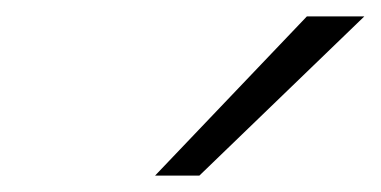

<svg xmlns="http://www.w3.org/2000/svg" viewBox="-20 -810 464 234"><path d="M169 -596 354 -790H424L223 -596Z"/></svg>

Font: Georama Expanded Light
Style: Italic
Weight: 300
Width: 7
Italic angle: -9°
Designer: Jean-Baptiste Levee
Foundry: Production Type
Version: Version 1.000